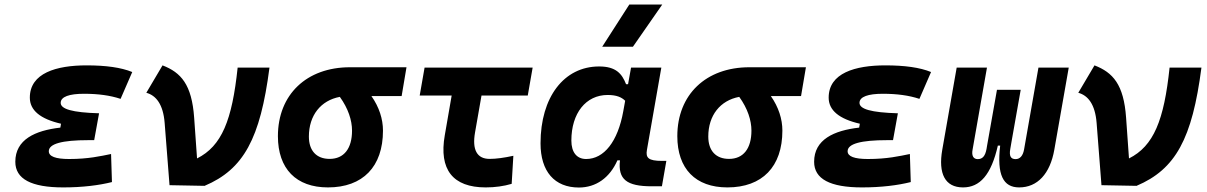

<svg xmlns="http://www.w3.org/2000/svg" viewBox="-20 -815 5313 845"><path d="M258.3 9.8C343.3 9.8 416 0.5 472.7 -13.7L468.8 -137.2C422.9 -127.9 368.7 -115.2 284.2 -115.2C224.6 -115.2 194.8 -126.5 194.8 -149.4C194.8 -182.1 252.4 -198.2 369.1 -198.2H394.5L416 -316.4C297.9 -319.8 247.1 -335 247.1 -362.3C247.1 -389.6 285.6 -402.3 349.6 -402.3C412.6 -402.3 465.3 -395 510.7 -379.9L562 -498C512.7 -518.1 446.3 -527.3 360.8 -527.3C228.5 -527.3 111.3 -493.7 111.3 -385.3C111.3 -329.6 157.2 -291.5 248.5 -270.5L245.6 -253.4C134.3 -240.7 47.4 -200.7 47.4 -103C47.4 -27.3 117.7 9.8 258.3 9.8Z M726.1 0 880.4 2.9C1052.2 -69.8 1125.5 -204.6 1166 -517.6H1025.9C1001.5 -285.6 956.1 -172.4 847.2 -117.7L834.5 -296.9C824.2 -443.4 776.4 -496.1 695.3 -527.3L624 -406.7C667 -395 698.2 -355.5 704.6 -274.4Z M1423.3 9.8C1577.1 9.8 1665.5 -81.5 1665.5 -240.2C1665.5 -291 1648.9 -343.3 1614.7 -392.1H1747.6L1769 -519H1520C1329.1 -519 1203.1 -398.4 1203.1 -215.8C1203.1 -72.3 1283.2 9.8 1423.3 9.8ZM1475.6 -388.7C1512.7 -337.4 1529.3 -285.2 1529.3 -240.2C1529.3 -161.1 1493.7 -115.7 1430.7 -115.7C1372.6 -115.7 1339.4 -151.9 1339.4 -213.9C1339.4 -307.6 1392.1 -373 1475.6 -388.7Z M2117.7 9.8C2158.2 9.8 2197.3 4.4 2231.9 -5.9L2239.3 -129.4C2199.2 -120.6 2163.6 -115.7 2134.8 -115.7C2079.1 -115.7 2057.1 -155.8 2070.8 -232.9L2099.1 -394.5H2302.7L2324.2 -517.6H1848.6L1827.1 -394.5H1967.8L1937.5 -219.7C1911.1 -68.8 1972.7 9.8 2117.7 9.8Z M2744.1 -444.3H2735.4C2717.3 -490.7 2690.9 -522.5 2616.7 -522.5C2461.9 -522.5 2358.9 -387.2 2358.9 -184.1C2358.9 -60.5 2420.4 10.3 2527.8 10.3C2603 10.3 2663.6 -32.7 2697.3 -109.4H2708.5C2699.2 -25.9 2737.3 4.9 2848.6 4.9H2893.1L2912.6 -106.9H2894C2833 -106.9 2821.3 -120.6 2827.1 -154.8L2890.6 -517.6H2757.3ZM2654.3 -397C2694.3 -397 2715.8 -386.7 2731.4 -371.6L2723.1 -325.7C2699.2 -191.9 2638.2 -115.2 2559.6 -115.2C2518.6 -115.2 2494.6 -144.5 2494.6 -196.3C2494.6 -316.9 2558.6 -397 2654.3 -397ZM2630.4 -609.4H2765.6L2894.5 -794.9H2749.5Z M3181.2 9.8C3335 9.8 3423.3 -81.5 3423.3 -240.2C3423.3 -291 3406.7 -343.3 3372.6 -392.1H3505.4L3526.9 -519H3277.8C3086.9 -519 2960.9 -398.4 2960.9 -215.8C2960.9 -72.3 3041 9.8 3181.2 9.8ZM3233.4 -388.7C3270.5 -337.4 3287.1 -285.2 3287.1 -240.2C3287.1 -161.1 3251.5 -115.7 3188.5 -115.7C3130.4 -115.7 3097.2 -151.9 3097.2 -213.9C3097.2 -307.6 3149.9 -373 3233.4 -388.7Z M3773.9 9.8C3858.9 9.8 3931.6 0.5 3988.3 -13.7L3984.4 -137.2C3938.5 -127.9 3884.3 -115.2 3799.8 -115.2C3740.2 -115.2 3710.4 -126.5 3710.4 -149.4C3710.4 -182.1 3768.1 -198.2 3884.8 -198.2H3910.2L3931.6 -316.4C3813.5 -319.8 3762.7 -335 3762.7 -362.3C3762.7 -389.6 3801.3 -402.3 3865.2 -402.3C3928.2 -402.3 3981 -395 4026.4 -379.9L4077.6 -498C4028.3 -518.1 3961.9 -527.3 3876.5 -527.3C3744.1 -527.3 3627 -493.7 3627 -385.3C3627 -329.6 3672.9 -291.5 3764.2 -270.5L3761.2 -253.4C3649.9 -240.7 3563 -200.7 3563 -103C3563 -27.3 3633.3 9.8 3773.9 9.8Z M4465.3 9.8C4545.9 9.8 4601.6 -50.3 4620.1 -156.2L4683.6 -517.6H4550.3L4486.8 -156.2C4481.9 -129.9 4469.2 -114.7 4449.7 -114.7C4429.2 -114.7 4420.4 -127 4426.3 -159.7L4432.1 -193.4L4472.2 -419.9H4367.7L4324.2 -174.3L4321.8 -159.7C4315.9 -127 4303.2 -114.7 4283.2 -114.7C4263.7 -114.7 4255.4 -129.9 4260.3 -156.2L4323.7 -517.6H4190.4L4127 -156.2C4108.4 -50.3 4139.6 9.8 4218.3 9.8C4292.5 9.8 4342.3 -45.4 4371.6 -174.3H4381.8C4366.7 -45.4 4395 9.8 4465.3 9.8Z M4827.6 0 4981.9 2.9C5153.8 -69.8 5227.1 -204.6 5267.6 -517.6H5127.4C5103 -285.6 5057.6 -172.4 4948.7 -117.7L4936 -296.9C4925.8 -443.4 4877.9 -496.1 4796.9 -527.3L4725.6 -406.7C4768.6 -395 4799.8 -355.5 4806.2 -274.4Z"/></svg>

Font: Cascadia Mono PL
Style: Bold Italic
Weight: 700
Italic angle: -10°
Monospace: yes
Designer: Aaron Bell
Foundry: Saja Typeworks
Version: Version 2404.023